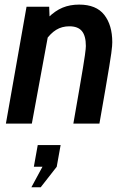

<svg xmlns="http://www.w3.org/2000/svg" viewBox="-20 -524 544 814"><path d="M5 0 92.5 -495.5H188.5L191.5 -415L115 0ZM291 0Q306.5 -87.5 316.2 -145Q326 -202.5 331.8 -237Q337.5 -271.5 340 -289.8Q342.5 -308 343.2 -316Q344 -324 344 -329Q344 -372 327.2 -392.2Q310.5 -412.5 274 -412.5Q242.5 -412.5 218.2 -397.5Q194 -382.5 173.5 -353L185 -450Q214 -478.5 245.2 -491.5Q276.5 -504.5 315.5 -504.5Q388 -504.5 422 -461Q456 -417.5 456 -345Q456 -338 455.2 -328Q454.5 -318 451.8 -298.2Q449 -278.5 443.2 -242.5Q437.5 -206.5 427.2 -147.5Q417 -88.5 401.5 0ZM152.5 270H113L160 183H123.5L140 91H237L220.5 183Z"/></svg>

Font: Cabin SemiCondensedSemiBold
Style: Italic
Weight: 600
Width: 4
Italic angle: -10°
Designer: Pablo Impallari
Foundry: Pablo Impallari. http://www.impallari.com Igino Marini. http://www.ikern.com
Version: Version 3.001